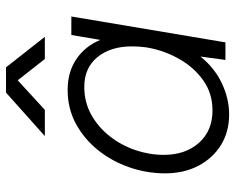

<svg xmlns="http://www.w3.org/2000/svg" viewBox="-90 -662 764 623"><g transform="rotate(-90 291.5 -350.0)"><path d="M232 12Q176 12 133 -14.5Q90 -41 65.5 -88Q41 -135 41 -196Q41 -255 60.5 -311.5Q80 -368 116 -413Q152 -458 201.5 -485Q251 -512 312 -512Q370 -512 412 -483.5Q454 -455 474 -406L490 -500H550L466 0H409L420 -81Q383 -35 333 -11.5Q283 12 232 12ZM245 -42Q300 -42 342 -71.5Q384 -101 411 -148Q438 -195 448 -247L450 -258Q453 -281 453 -303Q453 -373 418 -415.5Q383 -458 322 -458Q272 -458 231.5 -435.5Q191 -413 161.5 -375.5Q132 -338 116.5 -292.5Q101 -247 101 -200Q101 -130 140 -86Q179 -42 245 -42ZM162 -586 303 -712H385L484 -586H412L343 -674L247 -586Z"/></g></svg>

Font: Figtree Light
Style: Italic
Weight: 300
Italic angle: -9.5°
Foundry: Erik Kennedy
Version: Version 2.001; ttfautohint (v1.8.4.7-5d5b);gftools[0.9.27]